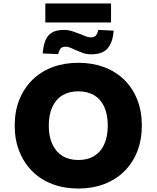

<svg xmlns="http://www.w3.org/2000/svg" viewBox="-20 -1079 906 1110"><path d="M433 11Q351 11 283.5 -14.5Q216 -40 167.5 -88Q119 -136 92 -203Q65 -270 65 -354Q65 -436 92 -503Q119 -570 168 -618Q217 -666 284.5 -691Q352 -716 433 -716Q514 -716 581.5 -691Q649 -666 698 -618Q747 -570 773.5 -503Q800 -436 800 -354Q800 -271 773.5 -203.5Q747 -136 698 -88Q649 -40 581.5 -14.5Q514 11 433 11ZM433 -154Q487 -154 525 -177.5Q563 -201 583 -245.5Q603 -290 603 -353Q603 -417 583 -461Q563 -505 525 -528Q487 -551 433 -551Q379 -551 341 -528Q303 -505 282.5 -460.5Q262 -416 262 -353Q262 -290 282.5 -245.5Q303 -201 341 -177.5Q379 -154 433 -154ZM242 -949V-1059H622V-949ZM507 -765Q479 -765 455.5 -774Q432 -783 412 -792Q398 -799 385 -804Q372 -809 360 -809Q338 -809 329 -797Q320 -785 316 -766L227 -770Q230 -812 241.5 -842.5Q253 -873 278.5 -889.5Q304 -906 349 -906Q377 -906 402.5 -897Q428 -888 449 -880Q465 -873 478.5 -868Q492 -863 504 -863Q526 -863 535 -874.5Q544 -886 548 -906L637 -902Q633 -838 604 -801.5Q575 -765 507 -765Z"/></svg>

Font: Nunito Sans 6pt Black
Style: Regular
Weight: 900
Version: Version 3.101;gftools[0.9.27]